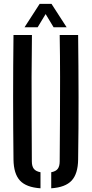

<svg xmlns="http://www.w3.org/2000/svg" viewBox="-20 -984 482 1010"><path d="M51 -144.5Q49 -309 49 -472.2Q49 -635.5 51 -800H148Q146.5 -690.5 146.2 -579.2Q146 -468 146.5 -356.5Q147 -245 147.5 -135.5Q147.5 -109.5 158 -96Q168.5 -82.5 193 -78V6.5Q118 1.5 85 -34.2Q52 -70 51 -144.5ZM249.5 6.5V-78Q274 -82.5 284 -96.2Q294 -110 294 -135.5Q295 -245 295.5 -356.5Q296 -468 296 -579.2Q296 -690.5 294 -800H391Q393 -635.5 393.2 -472.2Q393.5 -309 391 -144.5Q390 -70 357 -34.2Q324 1.5 249.5 6.5ZM109 -840.5 188.5 -963.5H251L330.5 -840.5H262L220 -910L178 -840.5Z"/></svg>

Font: Big Shoulders Stencil Text Thin SemiBold
Style: Regular
Weight: 600
Version: Version 2.001